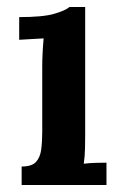

<svg xmlns="http://www.w3.org/2000/svg" viewBox="-20 -530 352 550"><path d="M42 -53Q71 -53 83 -66Q95 -79 98 -101.5Q101 -124 101 -153V-340Q101 -357 102 -377.5Q103 -398 105 -420Q89 -419 68.5 -418Q48 -417 35 -416V-481Q103 -481 135.5 -490.5Q168 -500 179 -510H224V-143Q224 -126 223.5 -104Q223 -82 220 -61Q236 -63 254 -63.5Q272 -64 285 -64V0H42Z"/></svg>

Font: Lora SemiBold
Style: Regular
Weight: 600
Designer: Olga Karpushina, Alexei Vanyashin (Cyrillic)
Foundry: Cyreal
Version: Version 3.011; ttfautohint (v1.8.4.7-5d5b)